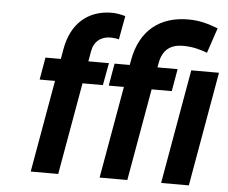

<svg xmlns="http://www.w3.org/2000/svg" viewBox="-53 -821 1049 883"><g transform="rotate(5 471.5 -380.0)"><path d="M433 -646C448 -645 461 -644 471 -641L491 -750C472 -755 453 -760 429 -760C320 -760 242 -695 221 -574L213 -528H142L124 -425H195L120 0H247L322 -425H416L435 -528H340L348 -574C356 -622 389 -646 433 -646ZM767 -637C813 -637 847 -627 880 -615L919 -731C875 -747 838 -760 781 -760C653 -760 560 -692 535 -550L531 -528H461L443 -425H513L438 0H566L641 -425H734L752 -528H659L663 -550C674 -610 711 -637 767 -637ZM850 0 943 -528H815L722 0Z"/></g></svg>

Font: Asimov
Style: NarIt
Weight: 500
Designer: Google
Version: Version 2.000980; 2014